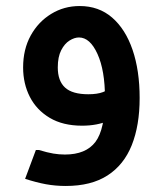

<svg xmlns="http://www.w3.org/2000/svg" viewBox="-20 -417 535 637"><path d="M252.3 0Q188.7 0 145 -26Q101.3 -52 79 -95.7Q56.7 -139.3 56.7 -193.3Q56.7 -253.3 81.8 -299Q107 -344.7 149.7 -370.8Q192.3 -397 244.3 -397Q307.7 -397 352 -358.7Q396.3 -320.3 419.8 -251.7Q443.3 -183 443.3 -92H328.3Q328.3 -183 303.5 -237.8Q278.7 -292.7 242 -292.7Q227 -292.7 210.7 -282.5Q194.3 -272.3 183 -250.3Q171.7 -228.3 171.7 -193.3Q171.7 -148.7 195.8 -126.5Q220 -104.3 273 -104.3Q303 -104.3 321.8 -111.5Q340.7 -118.7 354.7 -134L402 -62Q378.3 -33.3 340.5 -16.7Q302.7 0 252.3 0ZM198 200Q164 200 132.2 194.2Q100.3 188.3 63.3 176.3L99 80.7H109.3Q137.7 89.3 157 92.5Q176.3 95.7 195.3 95.7Q265 95.7 296.7 53.7Q328.3 11.7 328.3 -92H443.3Q443.3 -1 417.2 64.5Q391 130 336.8 165Q282.7 200 198 200Z"/></svg>

Font: Fustat
Style: Regular
Weight: 400
Designer: Mohamed Gaber, Khaled Hosny, Laura Garcia Mut
Foundry: Kief Type Foundry, Alif Type Foundry, Hard Type Foundry
Version: Version 1.007